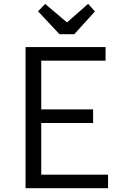

<svg xmlns="http://www.w3.org/2000/svg" viewBox="-20 -996 623 1016"><path d="M115.2 -747.1H538.6V-674.8H198.2V-417H472.7V-345.2H198.2V-71.8H551.8V0H115.2ZM181.2 -936 218.8 -975.1 334.5 -877.4 446.3 -975.6 482.4 -935.5 373 -814.9H294.9Z"/></svg>

Font: Armata
Style: Regular
Weight: 400
Designer: Viktoriya Grabowska
Foundry: Viktoriya Grabowska
Version: Version 1.002